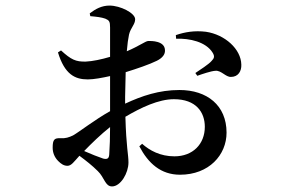

<svg xmlns="http://www.w3.org/2000/svg" viewBox="-20 -598 1040 689"><path d="M612 -459C660 -461 719 -448 743 -409C751 -396 749 -389 739 -379C730 -368 696 -346 681 -336L688 -326C705 -332 737 -343 753 -344C774 -346 790 -321 809 -322C835 -322 847 -343 846 -366C845 -422 787 -474 719 -484C678 -489 643 -483 611 -472ZM242 -112C227 -105 216 -101 197 -102C175 -103 169 -97 169 -68C169 -51 175 -34 189 -20C199 -10 209 -3 222 -3C236 -3 245 -17 265 -39C288 -22 311 -4 331 16C355 39 357 71 382 71C413 71 441 23 441 -15C441 -44 433 -69 430 -179C486 -212 549 -242 604 -242C684 -242 715 -195 715 -143C715 -81 672 -37 606 -37C555 -37 517 -58 490 -82L480 -73C512 -12 557 29 626 29C730 29 793 -42 793 -122C793 -220 723 -275 624 -275C551 -275 489 -254 429 -226V-251L431 -339C470 -351 517 -367 543 -380C563 -390 573 -403 572 -418C571 -452 523 -451 512 -451C501 -450 480 -433 435 -414C437 -439 440 -460 443 -474C449 -499 465 -510 465 -529C465 -551 412 -578 373 -578C345 -578 323 -566 302 -550L304 -540C327 -538 344 -536 358 -531C372 -525 375 -521 375 -499V-394C345 -385 312 -378 288 -377C252 -376 235 -384 199 -417L188 -410C212 -331 249 -313 295 -313C317 -313 348 -319 375 -325V-258V-199C321 -169 265 -125 242 -112ZM375 -142C375 -105 374 -73 372 -44C371 -30 366 -25 350 -29C332 -35 307 -45 282 -56C307 -82 342 -116 375 -142Z"/></svg>

Font: Noto Serif CJK SC SemiBold
Style: Regular
Weight: 600
Designer: Ryoko NISHIZUKA 西塚涼子 (kana & ideographs); Frank Grießhammer (Latin, Greek & Cyrillic); Wenlong ZHANG 张文龙 (bopomofo); San
Foundry: Adobe
Version: Version 2.001;hotconv 1.1.0;makeotfexe 2.6.0